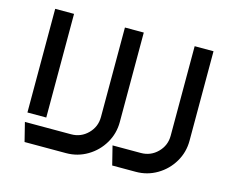

<svg xmlns="http://www.w3.org/2000/svg" viewBox="-98 -842 1196 984"><g transform="rotate(15 500.0 -350.0)"><path d="M450 -225V-700H550V-225Q550 -164 519.5 -112.5Q489 -61 437.5 -30.5Q386 0 325 0H105L80 -100H325Q377 -100 413.5 -136.5Q450 -173 450 -225ZM80 -700H180V-150H80ZM695 -100Q747 -100 783.5 -136.5Q820 -173 820 -225V-700H920V-225Q920 -164 889.5 -112.5Q859 -61 807.5 -30.5Q756 0 695 0H570L545 -100Z"/></g></svg>

Font: SB Skate blade
Style: Regular
Weight: 400
Designer: Valerio Brotto (Silverblur_type)
Version: Version 1.003